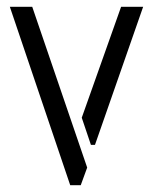

<svg xmlns="http://www.w3.org/2000/svg" viewBox="-20 -546 452 566"><path d="M187 0 9 -526H75L237 -52L218 0ZM248 -119 221 -199 337 -526H402L260 -119Z"/></svg>

Font: Stick No Bills ExtraLight Light
Style: Regular
Weight: 300
Version: Version 2.000